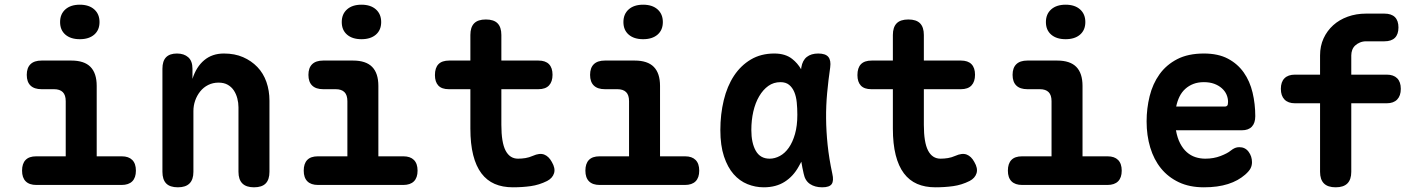

<svg xmlns="http://www.w3.org/2000/svg" viewBox="-20 -788 6040 818"><path d="M499 -122Q528 -122 543.5 -106.5Q559 -91 559 -61Q559 -31 543.5 -15.5Q528 0 498 0H135Q105 0 89.5 -15.5Q74 -31 74 -61Q74 -91 89 -106.5Q104 -122 134 -122H260V-357Q260 -383 247.5 -395.5Q235 -408 210 -408H157Q126 -408 110 -423.5Q94 -439 94 -469Q94 -499 110 -514.5Q126 -530 157 -530H284Q339 -530 365.5 -503Q392 -476 392 -422V-122ZM320 -621Q281 -621 258.5 -640.5Q236 -660 236 -694Q236 -728 258.5 -748Q281 -768 320 -768Q359 -768 381.5 -748Q404 -728 404 -694Q404 -660 381.5 -640.5Q359 -621 320 -621Z M804 -56Q804 -23 787.5 -6.5Q771 10 738 10Q704 10 688 -6.5Q672 -23 672 -56V-495Q672 -528 687.5 -544Q703 -560 734 -560Q764 -560 782 -544Q800 -528 800 -495V-452Q816 -503 850 -531.5Q884 -560 934 -560Q980 -560 1015.5 -544.5Q1051 -529 1076.5 -502.5Q1102 -476 1115 -439Q1128 -402 1128 -359V-56Q1128 -23 1112 -6.5Q1096 10 1062 10Q1029 10 1012.5 -6.5Q996 -23 996 -56V-331Q996 -350 991 -369Q986 -388 976 -403Q966 -418 950 -427Q934 -436 911 -436Q887 -436 867 -426Q847 -416 833 -398.5Q819 -381 811.5 -359.5Q804 -338 804 -315Z M1699 -122Q1728 -122 1743.5 -106.5Q1759 -91 1759 -61Q1759 -31 1743.5 -15.5Q1728 0 1698 0H1335Q1305 0 1289.5 -15.5Q1274 -31 1274 -61Q1274 -91 1289 -106.5Q1304 -122 1334 -122H1460V-357Q1460 -383 1447.5 -395.5Q1435 -408 1410 -408H1357Q1326 -408 1310 -423.5Q1294 -439 1294 -469Q1294 -499 1310 -514.5Q1326 -530 1357 -530H1484Q1539 -530 1565.5 -503Q1592 -476 1592 -422V-122ZM1520 -621Q1481 -621 1458.5 -640.5Q1436 -660 1436 -694Q1436 -728 1458.5 -748Q1481 -768 1520 -768Q1559 -768 1581.5 -748Q1604 -728 1604 -694Q1604 -660 1581.5 -640.5Q1559 -621 1520 -621Z M2274 -530Q2304 -530 2319 -514.5Q2334 -499 2334 -469.5Q2334 -440 2319 -424Q2304 -408 2274 -408H2116V-256Q2116 -181 2134 -146.5Q2152 -112 2187 -112Q2203 -112 2218.5 -114.5Q2234 -117 2250 -124Q2279 -137 2298.5 -129.5Q2318 -122 2331 -98Q2347 -71 2340.5 -50Q2334 -29 2311 -17Q2277 0 2241 5Q2205 10 2165 10Q2121 10 2087.5 -4.5Q2054 -19 2031 -49.5Q2008 -80 1996 -127.5Q1984 -175 1984 -240V-408H1892Q1862 -408 1847.5 -423.5Q1833 -439 1833 -468Q1833 -499 1848 -514.5Q1863 -530 1894 -530H1984V-639Q1984 -672 2000 -688.5Q2016 -705 2050 -705Q2084 -705 2100 -688.5Q2116 -672 2116 -639V-530Z M2899 -122Q2928 -122 2943.5 -106.5Q2959 -91 2959 -61Q2959 -31 2943.5 -15.5Q2928 0 2898 0H2535Q2505 0 2489.5 -15.5Q2474 -31 2474 -61Q2474 -91 2489 -106.5Q2504 -122 2534 -122H2660V-357Q2660 -383 2647.5 -395.5Q2635 -408 2610 -408H2557Q2526 -408 2510 -423.5Q2494 -439 2494 -469Q2494 -499 2510 -514.5Q2526 -530 2557 -530H2684Q2739 -530 2765.5 -503Q2792 -476 2792 -422V-122ZM2720 -621Q2681 -621 2658.5 -640.5Q2636 -660 2636 -694Q2636 -728 2658.5 -748Q2681 -768 2720 -768Q2759 -768 2781.5 -748Q2804 -728 2804 -694Q2804 -660 2781.5 -640.5Q2759 -621 2720 -621Z M3234 10Q3198 10 3164.5 -3.5Q3131 -17 3105.5 -46Q3080 -75 3064.5 -121.5Q3049 -168 3049 -234Q3049 -301 3063.5 -361Q3078 -421 3107 -465Q3136 -509 3179 -534.5Q3222 -560 3279 -560Q3326 -560 3355 -537Q3378 -519 3393 -493Q3394 -497 3394 -501Q3399 -531 3417.5 -545.5Q3436 -560 3466 -560Q3497 -560 3509 -545.5Q3521 -531 3517 -501Q3509 -446 3504 -392Q3499 -338 3499.5 -283.5Q3500 -229 3506 -171Q3512 -113 3526 -48Q3533 -18 3523.5 -4Q3514 10 3483 10Q3452 10 3431 -4Q3410 -18 3404 -48Q3398 -74 3394 -99Q3389 -89 3383 -79Q3360 -37 3323 -13.5Q3286 10 3234 10ZM3259 -112Q3281 -112 3302.5 -123.5Q3324 -135 3340.5 -158.5Q3357 -182 3367 -217Q3377 -252 3377 -299Q3377 -326 3374.5 -351.5Q3372 -377 3364 -396Q3356 -415 3342 -426.5Q3328 -438 3305 -438Q3276 -438 3253.5 -422Q3231 -406 3214.5 -378Q3198 -350 3189.5 -313Q3181 -276 3181 -234Q3181 -179 3200 -145.5Q3219 -112 3259 -112Z M4074 -530Q4104 -530 4119 -514.5Q4134 -499 4134 -469.5Q4134 -440 4119 -424Q4104 -408 4074 -408H3916V-256Q3916 -181 3934 -146.5Q3952 -112 3987 -112Q4003 -112 4018.5 -114.5Q4034 -117 4050 -124Q4079 -137 4098.5 -129.5Q4118 -122 4131 -98Q4147 -71 4140.5 -50Q4134 -29 4111 -17Q4077 0 4041 5Q4005 10 3965 10Q3921 10 3887.5 -4.5Q3854 -19 3831 -49.5Q3808 -80 3796 -127.5Q3784 -175 3784 -240V-408H3692Q3662 -408 3647.5 -423.5Q3633 -439 3633 -468Q3633 -499 3648 -514.5Q3663 -530 3694 -530H3784V-639Q3784 -672 3800 -688.5Q3816 -705 3850 -705Q3884 -705 3900 -688.5Q3916 -672 3916 -639V-530Z M4699 -122Q4728 -122 4743.5 -106.5Q4759 -91 4759 -61Q4759 -31 4743.5 -15.5Q4728 0 4698 0H4335Q4305 0 4289.5 -15.5Q4274 -31 4274 -61Q4274 -91 4289 -106.5Q4304 -122 4334 -122H4460V-357Q4460 -383 4447.5 -395.5Q4435 -408 4410 -408H4357Q4326 -408 4310 -423.5Q4294 -439 4294 -469Q4294 -499 4310 -514.5Q4326 -530 4357 -530H4484Q4539 -530 4565.5 -503Q4592 -476 4592 -422V-122ZM4520 -621Q4481 -621 4458.5 -640.5Q4436 -660 4436 -694Q4436 -728 4458.5 -748Q4481 -768 4520 -768Q4559 -768 4581.5 -748Q4604 -728 4604 -694Q4604 -660 4581.5 -640.5Q4559 -621 4520 -621Z M5260 -161Q5285 -161 5299.5 -141.5Q5314 -122 5314 -97Q5314 -83 5308 -71Q5302 -59 5285 -44Q5270 -31 5252 -21Q5234 -11 5212 -4Q5190 3 5164.5 6.5Q5139 10 5109 10Q5048 10 5002.5 -11.5Q4957 -33 4926.5 -70.5Q4896 -108 4880.5 -159.5Q4865 -211 4865 -271Q4865 -326 4878 -378.5Q4891 -431 4920 -471.5Q4949 -512 4995.5 -536Q5042 -560 5109 -560Q5170 -560 5211.5 -538Q5253 -516 5279 -479Q5305 -442 5316.5 -393.5Q5328 -345 5328 -293Q5328 -264 5313.5 -248.5Q5299 -233 5271 -233H4990Q4996 -200 5008 -177Q5020 -154 5036.5 -139.5Q5053 -125 5073 -118.5Q5093 -112 5115 -112Q5151 -112 5180.5 -123.5Q5210 -135 5223 -146Q5233 -154 5241.5 -157.5Q5250 -161 5260 -161ZM5199 -334Q5205 -334 5208.5 -338Q5212 -342 5212 -354Q5212 -370 5205.5 -385Q5199 -400 5185.5 -412Q5172 -424 5153 -431Q5134 -438 5109 -438Q5084 -438 5064.5 -430.5Q5045 -423 5030 -409.5Q5015 -396 5005.5 -377Q4996 -358 4991 -334Z M5497 -348Q5468 -348 5452.5 -364Q5437 -380 5437 -409.5Q5437 -439 5452.5 -454.5Q5468 -470 5497 -470H5604V-552Q5604 -592 5619 -624.5Q5634 -657 5660 -680.5Q5686 -704 5722 -717Q5758 -730 5800 -730H5878Q5908 -730 5923 -715Q5938 -700 5938 -671Q5938 -642 5923 -627Q5908 -612 5878 -612H5800Q5786 -612 5774 -607Q5762 -602 5753.5 -594Q5745 -586 5741 -575Q5737 -564 5737 -552V-470H5888Q5917 -470 5932.5 -454.5Q5948 -439 5948 -409.5Q5948 -380 5932.5 -364Q5917 -348 5888 -348H5737V-56Q5737 -23 5720.5 -6.5Q5704 10 5670.5 10Q5637 10 5620.5 -6.5Q5604 -23 5604 -56V-348Z"/></svg>

Font: Maple Mono
Style: Bold
Weight: 700
Monospace: yes
Designer: subframe7536
Version: Version 7.200